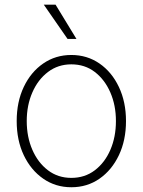

<svg xmlns="http://www.w3.org/2000/svg" viewBox="-20 -788 609 820"><path d="M284.7 11.7Q217.3 11.7 164.6 -24.9Q111.8 -61.5 81.5 -125.2Q51.3 -189 51.3 -271Q51.3 -353 81.5 -416.7Q111.8 -480.5 164.6 -516.8Q217.3 -553.2 284.7 -553.2Q352.1 -553.2 404.8 -516.8Q457.5 -480.5 487.8 -416.5Q518.1 -352.5 518.1 -271Q518.1 -189 487.8 -125.2Q457.5 -61.5 405 -24.9Q352.5 11.7 284.7 11.7ZM284.7 -28.3Q342.3 -28.3 385 -60.8Q427.7 -93.3 451.4 -148.2Q475.1 -203.1 475.1 -271Q475.1 -338.4 451.2 -393.3Q427.2 -448.2 384.8 -480.7Q342.3 -513.2 284.7 -513.2Q228 -513.2 185.1 -480.7Q142.1 -448.2 118.2 -393.3Q94.2 -338.4 94.2 -271Q94.2 -203.1 118.2 -148.2Q142.1 -93.3 184.8 -60.8Q227.5 -28.3 284.7 -28.3ZM268.6 -621.6 167 -768.1H217.3L306.6 -621.6Z"/></svg>

Font: Inter Tight ExtraLight
Style: Regular
Weight: 250
Designer: Rasmus Andersson
Foundry: rsms
Version: Version 3.004